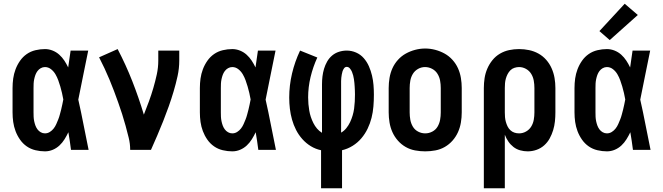

<svg xmlns="http://www.w3.org/2000/svg" viewBox="-20 -800 3540 1025"><path d="M220 8Q195 8 169.5 2Q144 -4 123 -18.5Q102 -33 87 -54.5Q72 -76 63 -100Q54 -124 50.5 -149Q47 -174 47 -200V-330Q47 -356 50.5 -381Q54 -406 63 -430Q72 -454 87 -475.5Q102 -497 123 -511.5Q144 -526 169.5 -532Q195 -538 220 -538Q241 -538 261 -530Q281 -522 296.5 -508Q312 -494 323.5 -476.5Q335 -459 344 -440Q347 -463 350.5 -485.5Q354 -508 357 -530H451Q437 -465 424.5 -399.5Q412 -334 398 -268Q413 -202 426 -134.5Q439 -67 453 0H359Q356 -24 352.5 -47.5Q349 -71 345 -94Q336 -75 324.5 -56.5Q313 -38 297.5 -23.5Q282 -9 262 -0.5Q242 8 220 8ZM220 -88Q234 -88 246 -95.5Q258 -103 266.5 -114Q275 -125 280.5 -137.5Q286 -150 291 -162.5Q296 -175 299.5 -188.5Q303 -202 306.5 -215Q310 -228 312.5 -241.5Q315 -255 318 -269Q315 -286 311 -303.5Q307 -321 302 -338Q297 -355 291 -371.5Q285 -388 276 -403.5Q267 -419 252.5 -430.5Q238 -442 220 -442Q208 -442 197.5 -436Q187 -430 180 -420.5Q173 -411 169 -400Q165 -389 162.5 -377Q160 -365 159.5 -353.5Q159 -342 159 -330V-200Q159 -188 159.5 -176.5Q160 -165 162.5 -153Q165 -141 169 -130Q173 -119 180 -109.5Q187 -100 197.5 -94Q208 -88 220 -88Z M675 0Q675 -33 667 -65Q659 -97 650.5 -128.5Q642 -160 632 -191Q622 -222 611 -253Q600 -284 588.5 -314.5Q577 -345 564.5 -375Q552 -405 538 -435Q524 -465 509 -494L608 -538Q652 -454 686.5 -366Q721 -278 748 -188Q762 -223 775 -258.5Q788 -294 798.5 -330Q809 -366 817 -402.5Q825 -439 825 -477V-530H937V-477Q937 -435 928 -394Q919 -353 907 -312.5Q895 -272 881 -232.5Q867 -193 851.5 -154Q836 -115 819.5 -76.5Q803 -38 786 0Z M1220 8Q1195 8 1169.5 2Q1144 -4 1123 -18.5Q1102 -33 1087 -54.5Q1072 -76 1063 -100Q1054 -124 1050.5 -149Q1047 -174 1047 -200V-330Q1047 -356 1050.5 -381Q1054 -406 1063 -430Q1072 -454 1087 -475.5Q1102 -497 1123 -511.5Q1144 -526 1169.5 -532Q1195 -538 1220 -538Q1241 -538 1261 -530Q1281 -522 1296.5 -508Q1312 -494 1323.5 -476.5Q1335 -459 1344 -440Q1347 -463 1350.5 -485.5Q1354 -508 1357 -530H1451Q1437 -465 1424.5 -399.5Q1412 -334 1398 -268Q1413 -202 1426 -134.5Q1439 -67 1453 0H1359Q1356 -24 1352.5 -47.5Q1349 -71 1345 -94Q1336 -75 1324.5 -56.5Q1313 -38 1297.5 -23.5Q1282 -9 1262 -0.5Q1242 8 1220 8ZM1220 -88Q1234 -88 1246 -95.5Q1258 -103 1266.5 -114Q1275 -125 1280.5 -137.5Q1286 -150 1291 -162.5Q1296 -175 1299.5 -188.5Q1303 -202 1306.5 -215Q1310 -228 1312.5 -241.5Q1315 -255 1318 -269Q1315 -286 1311 -303.5Q1307 -321 1302 -338Q1297 -355 1291 -371.5Q1285 -388 1276 -403.5Q1267 -419 1252.5 -430.5Q1238 -442 1220 -442Q1208 -442 1197.5 -436Q1187 -430 1180 -420.5Q1173 -411 1169 -400Q1165 -389 1162.5 -377Q1160 -365 1159.5 -353.5Q1159 -342 1159 -330V-200Q1159 -188 1159.5 -176.5Q1160 -165 1162.5 -153Q1165 -141 1169 -130Q1173 -119 1180 -109.5Q1187 -100 1197.5 -94Q1208 -88 1220 -88Z M1694 205V2Q1665 -4 1639.5 -19.5Q1614 -35 1594 -57.5Q1574 -80 1560.5 -106.5Q1547 -133 1539 -161.5Q1531 -190 1527.5 -219.5Q1524 -249 1524 -279Q1524 -344 1539 -407.5Q1554 -471 1582 -530L1674 -493Q1651 -443 1638 -389Q1625 -335 1625 -280Q1625 -262 1626.5 -244.5Q1628 -227 1631 -209.5Q1634 -192 1639.5 -175.5Q1645 -159 1653 -143Q1661 -127 1672.5 -113.5Q1684 -100 1699 -91V-350Q1699 -371 1701.5 -392Q1704 -413 1710 -433Q1716 -453 1726.5 -471.5Q1737 -490 1753 -503.5Q1769 -517 1789.5 -523.5Q1810 -530 1831 -530Q1857 -530 1881 -519.5Q1905 -509 1922 -489.5Q1939 -470 1949.5 -446Q1960 -422 1966 -396.5Q1972 -371 1974 -345.5Q1976 -320 1976 -294Q1976 -263 1973.5 -232Q1971 -201 1963.5 -171Q1956 -141 1942.5 -113Q1929 -85 1909 -61.5Q1889 -38 1862.5 -21.5Q1836 -5 1806 2V205ZM1801 -92Q1817 -101 1829 -116Q1841 -131 1849 -148Q1857 -165 1862.5 -183.5Q1868 -202 1870.5 -220.5Q1873 -239 1874 -258Q1875 -277 1875 -296Q1875 -307 1874.5 -317Q1874 -327 1873.5 -337Q1873 -347 1872 -357Q1871 -367 1869.5 -377Q1868 -387 1865.5 -397Q1863 -407 1859 -416.5Q1855 -426 1848 -434.5Q1841 -443 1831 -443Q1822 -443 1816.5 -435Q1811 -427 1808.5 -419Q1806 -411 1804.5 -402Q1803 -393 1802 -384.5Q1801 -376 1801 -367.5Q1801 -359 1801 -350Z M2250 8Q2223 8 2196 3Q2169 -2 2145.5 -15.5Q2122 -29 2104 -49.5Q2086 -70 2075 -94.5Q2064 -119 2059.5 -146Q2055 -173 2055 -200V-330Q2055 -357 2059.5 -384Q2064 -411 2075 -435.5Q2086 -460 2104.5 -480.5Q2123 -501 2146.5 -514Q2170 -527 2196.5 -534Q2223 -541 2250 -541Q2277 -541 2303.5 -534Q2330 -527 2353.5 -514Q2377 -501 2395.5 -480.5Q2414 -460 2425 -435.5Q2436 -411 2440.5 -384Q2445 -357 2445 -330V-200Q2445 -173 2440.5 -146Q2436 -119 2425 -94.5Q2414 -70 2396 -49.5Q2378 -29 2354.5 -15.5Q2331 -2 2304 3Q2277 8 2250 8ZM2250 -88Q2270 -88 2288 -97.5Q2306 -107 2316 -124Q2326 -141 2329.5 -160.5Q2333 -180 2333 -200V-330Q2333 -350 2329.5 -369.5Q2326 -389 2315.5 -406Q2305 -423 2287 -432.5Q2269 -442 2249 -442Q2229 -442 2211.5 -432Q2194 -422 2184 -405.5Q2174 -389 2170.5 -369.5Q2167 -350 2167 -330V-200Q2167 -180 2170.5 -160.5Q2174 -141 2184 -124Q2194 -107 2212 -97.5Q2230 -88 2250 -88Z M2563 205V-330Q2563 -357 2567 -383Q2571 -409 2581.5 -433.5Q2592 -458 2609 -479Q2626 -500 2649 -513.5Q2672 -527 2698 -532.5Q2724 -538 2751 -538Q2778 -538 2804.5 -532.5Q2831 -527 2854.5 -514Q2878 -501 2896 -480.5Q2914 -460 2925 -435Q2936 -410 2940.5 -383.5Q2945 -357 2945 -330V-200Q2945 -176 2942.5 -152Q2940 -128 2933 -105Q2926 -82 2914.5 -61Q2903 -40 2885 -24Q2867 -8 2844 0Q2821 8 2797 8Q2777 8 2757 2.5Q2737 -3 2721 -15.5Q2705 -28 2693.5 -45Q2682 -62 2675 -81V205ZM2751 -88Q2771 -88 2788.5 -98Q2806 -108 2816 -124.5Q2826 -141 2829.5 -160.5Q2833 -180 2833 -200V-330Q2833 -350 2829.5 -369.5Q2826 -389 2816 -405.5Q2806 -422 2788.5 -432Q2771 -442 2751 -442Q2739 -442 2726.5 -438Q2714 -434 2705 -425Q2696 -416 2690 -404.5Q2684 -393 2680.5 -380.5Q2677 -368 2676 -355.5Q2675 -343 2675 -330V-200Q2675 -187 2676 -174.5Q2677 -162 2680.5 -149.5Q2684 -137 2689.5 -125.5Q2695 -114 2704.5 -105Q2714 -96 2726 -92Q2738 -88 2751 -88Z M3220 8Q3195 8 3169.5 2Q3144 -4 3123 -18.5Q3102 -33 3087 -54.5Q3072 -76 3063 -100Q3054 -124 3050.5 -149Q3047 -174 3047 -200V-330Q3047 -356 3050.5 -381Q3054 -406 3063 -430Q3072 -454 3087 -475.5Q3102 -497 3123 -511.5Q3144 -526 3169.5 -532Q3195 -538 3220 -538Q3241 -538 3261 -530Q3281 -522 3296.5 -508Q3312 -494 3323.5 -476.5Q3335 -459 3344 -440Q3347 -463 3350.5 -485.5Q3354 -508 3357 -530H3451Q3437 -465 3424.5 -399.5Q3412 -334 3398 -268Q3413 -202 3426 -134.5Q3439 -67 3453 0H3359Q3356 -24 3352.5 -47.5Q3349 -71 3345 -94Q3336 -75 3324.5 -56.5Q3313 -38 3297.5 -23.5Q3282 -9 3262 -0.5Q3242 8 3220 8ZM3220 -88Q3234 -88 3246 -95.5Q3258 -103 3266.5 -114Q3275 -125 3280.5 -137.5Q3286 -150 3291 -162.5Q3296 -175 3299.5 -188.5Q3303 -202 3306.5 -215Q3310 -228 3312.5 -241.5Q3315 -255 3318 -269Q3315 -286 3311 -303.5Q3307 -321 3302 -338Q3297 -355 3291 -371.5Q3285 -388 3276 -403.5Q3267 -419 3252.5 -430.5Q3238 -442 3220 -442Q3208 -442 3197.5 -436Q3187 -430 3180 -420.5Q3173 -411 3169 -400Q3165 -389 3162.5 -377Q3160 -365 3159.5 -353.5Q3159 -342 3159 -330V-200Q3159 -188 3159.5 -176.5Q3160 -165 3162.5 -153Q3165 -141 3169 -130Q3173 -119 3180 -109.5Q3187 -100 3197.5 -94Q3208 -88 3220 -88ZM3235 -586 3180 -634 3315 -780 3385 -720Z"/></svg>

Font: Iosevka Slab
Style: Bold
Weight: 700
Monospace: yes
Designer: Belleve Invis
Foundry: Belleve Invis
Version: Version 11.1.1; ttfautohint (v1.8.3)